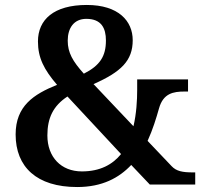

<svg xmlns="http://www.w3.org/2000/svg" viewBox="-20 -744 819 774"><path d="M291 10C392 10 460 -27 509 -79L584 0H767V-49H758C715 -49 691 -54 672 -74L575 -176C596 -222 610 -268 621 -307C638 -368 679 -375 724 -375H738V-424H533V-382C533 -340 530 -286 518 -235L357 -405C468 -454 515 -499 515 -582C515 -659 458 -724 330 -724C197 -724 133 -665 133 -577C133 -511 157 -464 210 -402C116 -364 43 -317 43 -202C43 -71 128 10 291 10ZM318 -447C273 -497 253 -532 253 -580C253 -631 278 -668 328 -668C389 -668 407 -630 407 -581C407 -517 383 -480 318 -447ZM310 -53C226 -53 171 -111 171 -198C171 -268 194 -317 252 -355L468 -123C434 -81 384 -53 310 -53Z"/></svg>

Font: Noto Serif Semi
Style: Regular
Weight: 600
Designer: Monotype Design Team
Foundry: Monotype Imaging Inc.
Version: Version 1.002